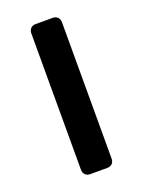

<svg xmlns="http://www.w3.org/2000/svg" viewBox="-108 -577 468 630"><g transform="rotate(-20 126.5 -262.0)"><path d="M156 0H97Q86 0 79.5 -6.5Q73 -13 73 -24V-500Q73 -511 79.5 -517.5Q86 -524 97 -524H156Q167 -524 173.5 -517.5Q180 -511 180 -500V-24Q180 -13 173.5 -6.5Q167 0 156 0Z"/></g></svg>

Font: Shippori Gochic B2 Bold
Style: Regular
Weight: 700
Designer: FONTDASU
Foundry: FONTDASU / Google Inc. / but / Adobe
Version: Version 1.130